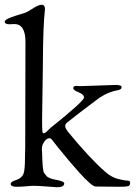

<svg xmlns="http://www.w3.org/2000/svg" viewBox="-20 -780 585 807"><path d="M49 -715Q56 -717 65.5 -720Q75 -723 77 -723.5Q79 -724 84.5 -726Q90 -728 90.5 -728.5Q91 -729 95.5 -731Q100 -733 102 -734.5Q104 -736 110 -739.5Q116 -743 122 -747Q143 -760 155 -760Q169 -760 169 -741Q169 -739 168 -729.5Q167 -720 165.5 -701.5Q164 -683 163 -656.5Q162 -630 161 -585.5Q160 -541 160 -488Q160 -454 158.5 -385.5Q157 -317 157 -283V-262Q157 -220 161 -220Q167 -220 171.5 -223Q176 -226 182.5 -233Q189 -240 193 -243Q333 -355 333 -370Q333 -383 310.5 -392Q288 -401 288 -409Q288 -419 300 -419Q302 -419 308 -418.5Q314 -418 318 -418Q362 -419 408.5 -421Q455 -423 465 -423Q491 -423 491 -414Q491 -407 485 -404Q479 -401 469 -399.5Q459 -398 440 -391Q421 -384 401 -371Q398 -369 395 -367Q392 -365 388.5 -362Q385 -359 375.5 -352Q366 -345 354 -336Q340 -325 317 -308Q270 -272 262 -265Q254 -258 254 -250Q254 -242 265 -227Q356 -116 421 -59Q448 -35 475.5 -28Q503 -21 515 -21Q527 -21 527 -12Q527 0 518.5 2.5Q510 5 486 5Q479 5 433 4.5Q387 4 382 4Q374 4 356 -11.5Q338 -27 312.5 -55.5Q287 -84 269 -105.5Q251 -127 225 -159Q199 -191 198 -193Q194 -199 187 -199Q177 -199 166.5 -185Q156 -171 156 -153Q156 -151 156.5 -145.5Q157 -140 157 -136Q157 -125 158 -108Q160 -60 165 -54Q166 -53 168 -50Q172 -45 175 -41Q183 -30 216.5 -24Q250 -18 250 -9Q250 7 219 7Q217 7 179 4Q141 1 122 1Q109 1 90.5 3Q72 5 49 5Q25 5 25 -7Q25 -17 50 -24Q73 -33 79 -50Q85 -67 85 -116Q85 -127 85.5 -142Q86 -157 86 -160L87 -604Q87 -679 40 -679Q37 -679 30.5 -678.5Q24 -678 20 -678Q0 -678 0 -689Q0 -700 49 -715Z"/></svg>

Font: OFL Sorts Mill Goudy TT
Style: Regular
Weight: 500
Version: Version 003.000